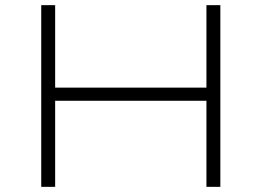

<svg xmlns="http://www.w3.org/2000/svg" viewBox="-20 -725 1015 745"><path d="M140 0V-705H194V-385H781V-705H835V0H781V-334H194V0Z"/></svg>

Font: Nunito Sans 7pt Expanded ExtraLight
Style: Regular
Weight: 250
Width: 7
Designer: Vernon Adams
Foundry: Vernon Adams
Version: Version 3.101;gftools[0.9.27]